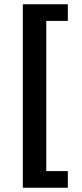

<svg xmlns="http://www.w3.org/2000/svg" viewBox="-20 -728 384 900"><path d="M87 152V-708H298V-630H197V74H298V152Z"/></svg>

Font: Toshiba Sans
Style: Bold
Weight: 700
Designer: Paul D. Hunt
Foundry: Toshiba Corporation
Version: Version 2.020;PS 2.0;hotconv 1.0.86;makeotf.lib2.5.63406